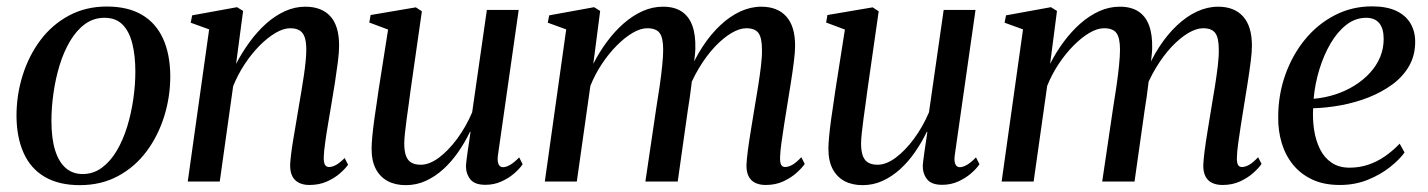

<svg xmlns="http://www.w3.org/2000/svg" viewBox="-20 -556 4372 588"><path d="M307 -536Q371.5 -536 414.5 -510.8Q457.5 -485.5 479.2 -438Q501 -390.5 501.5 -323Q501.5 -259.5 482.8 -199.5Q464 -139.5 428.5 -92Q393 -44.5 341.5 -16.8Q290 11 224.5 11Q160.5 11 117.2 -14.2Q74 -39.5 52.5 -87.2Q31 -135 30.5 -200.5Q30.5 -265.5 49.5 -325.8Q68.5 -386 104.2 -433.5Q140 -481 191.5 -508.5Q243 -536 307 -536ZM300 -501.5Q266.5 -501.5 240.2 -482.2Q214 -463 194.5 -430Q175 -397 162.5 -356Q150 -315 143.8 -271Q137.5 -227 137.5 -186Q137.5 -131.5 149 -95.2Q160.5 -59 181.8 -41Q203 -23 233 -23Q266 -23 292.2 -42.5Q318.5 -62 337.8 -94.8Q357 -127.5 369.5 -168.2Q382 -209 388.2 -252.5Q394.5 -296 394.5 -336.5Q394.5 -385.5 385.2 -422.5Q376 -459.5 355.5 -480.5Q335 -501.5 300 -501.5Z M703 -360.5Q721.5 -396 744.8 -427.8Q768 -459.5 795.2 -483.8Q822.5 -508 852.8 -521.8Q883 -535.5 915 -535.5Q965 -535.5 991.8 -506Q1018.5 -476.5 1018.5 -416.5Q1018.5 -396.5 1014.8 -366.8Q1011 -337 1005.8 -303.5Q1000.5 -270 995 -237.5Q990 -208 984.8 -177Q979.5 -146 975.8 -119Q972 -92 971.5 -74.5Q971 -58.5 975.2 -51.5Q979.5 -44.5 987.5 -44.5Q997.5 -44.5 1009 -50.8Q1020.5 -57 1035.5 -72L1046 -51.5Q1037.5 -39.5 1021 -25Q1004.5 -10.5 981 0Q957.5 10.5 927 10.5Q909.5 10.5 896 4Q882.5 -2.5 875.5 -15.8Q868.5 -29 868.5 -50Q869 -61.5 871.2 -81.2Q873.5 -101 877.5 -125.2Q881.5 -149.5 886 -175.5Q890.5 -201.5 894.5 -226.5Q898.5 -250.5 902.8 -275.5Q907 -300.5 910.5 -324Q914 -347.5 916 -368Q918 -388.5 918 -404.5Q918 -428 913 -442.2Q908 -456.5 897.2 -463Q886.5 -469.5 868.5 -469.5Q848 -469.5 823.5 -455Q799 -440.5 774.5 -415.8Q750 -391 729 -359Q708 -327 694 -292L653 0H555L620.5 -466L564 -486.5L568.5 -509L706 -534L724.5 -522.5Z M1222.5 11Q1190.5 11 1167.2 -1.5Q1144 -14 1131 -38.5Q1118 -63 1118 -100.5Q1118 -114.5 1120.2 -138.5Q1122.5 -162.5 1126.2 -189.8Q1130 -217 1133.8 -241.5Q1137.5 -266 1139.5 -281L1168.5 -465.5L1111 -487L1115 -510L1253.5 -533.5L1272 -521.5L1237.5 -280.5Q1235.5 -262.5 1232 -239.2Q1228.5 -216 1225.5 -192.5Q1222.5 -169 1220.2 -148.8Q1218 -128.5 1218 -116.5Q1218 -93 1223.5 -78.5Q1229 -64 1240.2 -57.8Q1251.5 -51.5 1268.5 -51.5Q1295 -51.5 1324 -73Q1353 -94.5 1380 -131Q1407 -167.5 1426 -212L1471 -525.5H1568.5L1505 -81Q1502.5 -63.5 1506.5 -53.8Q1510.5 -44 1520.5 -44Q1530 -44 1542.5 -51.2Q1555 -58.5 1570 -74L1580.5 -53Q1572.5 -40.5 1555.8 -25.8Q1539 -11 1516.2 -0.5Q1493.5 10 1466.5 10Q1433 10 1419.8 -7.5Q1406.5 -25 1407 -49Q1407 -52.5 1408.5 -64.2Q1410 -76 1412.2 -92Q1414.5 -108 1417 -124.2Q1419.5 -140.5 1421 -152L1419.5 -152.5Q1403.5 -119.5 1383 -90Q1362.5 -60.5 1337.8 -38Q1313 -15.5 1284.2 -2.2Q1255.5 11 1222.5 11Z M1818 -522.5 1797 -360.5Q1815 -396 1838.5 -427.8Q1862 -459.5 1889.5 -483.8Q1917 -508 1947.5 -521.8Q1978 -535.5 2010.5 -535.5Q2045 -535.5 2067.2 -521Q2089.5 -506.5 2100 -478.2Q2110.5 -450 2109.5 -408Q2109.5 -401 2108.2 -388.5Q2107 -376 2105 -360.5Q2103 -345 2100.5 -328L2087.5 -327Q2106.5 -374.5 2131.5 -412.8Q2156.5 -451 2185.8 -478.5Q2215 -506 2247 -520.8Q2279 -535.5 2311.5 -535.5Q2361 -535.5 2388 -505.5Q2415 -475.5 2415 -416Q2415 -396.5 2411.2 -367Q2407.5 -337.5 2402.2 -304Q2397 -270.5 2391.5 -237.5Q2386.5 -208 2381.8 -177Q2377 -146 2373.2 -119Q2369.5 -92 2369 -74.5Q2368.5 -58.5 2372.2 -51.5Q2376 -44.5 2384.5 -44.5Q2394.5 -44.5 2406.5 -51.2Q2418.5 -58 2434 -74.5L2444.5 -54Q2436 -41.5 2419.2 -26.5Q2402.5 -11.5 2378.8 -0.5Q2355 10.5 2325 10.5Q2306.5 10.5 2293 4Q2279.5 -2.5 2272.8 -15.8Q2266 -29 2266 -49.5Q2266.5 -65.5 2270.2 -94.5Q2274 -123.5 2279.8 -158.5Q2285.5 -193.5 2291 -227Q2296.5 -259.5 2301.8 -292.2Q2307 -325 2310.5 -354.2Q2314 -383.5 2313.5 -404.5Q2313.5 -440 2302.8 -454.8Q2292 -469.5 2265.5 -469.5Q2245 -469.5 2220 -454.8Q2195 -440 2169.2 -412.8Q2143.5 -385.5 2120.8 -347.8Q2098 -310 2082 -264.5L2101.5 -331.5Q2099.5 -313.5 2097.2 -294.2Q2095 -275 2092.2 -256Q2089.5 -237 2086.5 -219L2055.5 0H1956.5L1990 -226.5Q1995.5 -259 2000.2 -292.2Q2005 -325.5 2008 -355Q2011 -384.5 2011 -404Q2011 -440 2000.2 -454.8Q1989.5 -469.5 1962 -469.5Q1941.5 -469.5 1917.2 -455.2Q1893 -441 1868.5 -416.2Q1844 -391.5 1823 -359.8Q1802 -328 1788 -293L1746.5 0H1648.5L1714 -466L1657.5 -486.5L1662 -509L1799.5 -534Z M2621.5 11Q2589.5 11 2566.2 -1.5Q2543 -14 2530 -38.5Q2517 -63 2517 -100.5Q2517 -114.5 2519.2 -138.5Q2521.5 -162.5 2525.2 -189.8Q2529 -217 2532.8 -241.5Q2536.5 -266 2538.5 -281L2567.5 -465.5L2510 -487L2514 -510L2652.5 -533.5L2671 -521.5L2636.5 -280.5Q2634.5 -262.5 2631 -239.2Q2627.5 -216 2624.5 -192.5Q2621.5 -169 2619.2 -148.8Q2617 -128.5 2617 -116.5Q2617 -93 2622.5 -78.5Q2628 -64 2639.2 -57.8Q2650.5 -51.5 2667.5 -51.5Q2694 -51.5 2723 -73Q2752 -94.5 2779 -131Q2806 -167.5 2825 -212L2870 -525.5H2967.5L2904 -81Q2901.5 -63.5 2905.5 -53.8Q2909.5 -44 2919.5 -44Q2929 -44 2941.5 -51.2Q2954 -58.5 2969 -74L2979.5 -53Q2971.5 -40.5 2954.8 -25.8Q2938 -11 2915.2 -0.5Q2892.5 10 2865.5 10Q2832 10 2818.8 -7.5Q2805.5 -25 2806 -49Q2806 -52.5 2807.5 -64.2Q2809 -76 2811.2 -92Q2813.5 -108 2816 -124.2Q2818.5 -140.5 2820 -152L2818.5 -152.5Q2802.5 -119.5 2782 -90Q2761.5 -60.5 2736.8 -38Q2712 -15.5 2683.2 -2.2Q2654.5 11 2621.5 11Z M3217 -522.5 3196 -360.5Q3214 -396 3237.5 -427.8Q3261 -459.5 3288.5 -483.8Q3316 -508 3346.5 -521.8Q3377 -535.5 3409.5 -535.5Q3444 -535.5 3466.2 -521Q3488.5 -506.5 3499 -478.2Q3509.5 -450 3508.5 -408Q3508.5 -401 3507.2 -388.5Q3506 -376 3504 -360.5Q3502 -345 3499.5 -328L3486.5 -327Q3505.5 -374.5 3530.5 -412.8Q3555.5 -451 3584.8 -478.5Q3614 -506 3646 -520.8Q3678 -535.5 3710.5 -535.5Q3760 -535.5 3787 -505.5Q3814 -475.5 3814 -416Q3814 -396.5 3810.2 -367Q3806.5 -337.5 3801.2 -304Q3796 -270.5 3790.5 -237.5Q3785.5 -208 3780.8 -177Q3776 -146 3772.2 -119Q3768.5 -92 3768 -74.5Q3767.5 -58.5 3771.2 -51.5Q3775 -44.5 3783.5 -44.5Q3793.5 -44.5 3805.5 -51.2Q3817.5 -58 3833 -74.5L3843.5 -54Q3835 -41.5 3818.2 -26.5Q3801.5 -11.5 3777.8 -0.5Q3754 10.5 3724 10.5Q3705.5 10.5 3692 4Q3678.5 -2.5 3671.8 -15.8Q3665 -29 3665 -49.5Q3665.5 -65.5 3669.2 -94.5Q3673 -123.5 3678.8 -158.5Q3684.5 -193.5 3690 -227Q3695.5 -259.5 3700.8 -292.2Q3706 -325 3709.5 -354.2Q3713 -383.5 3712.5 -404.5Q3712.5 -440 3701.8 -454.8Q3691 -469.5 3664.5 -469.5Q3644 -469.5 3619 -454.8Q3594 -440 3568.2 -412.8Q3542.5 -385.5 3519.8 -347.8Q3497 -310 3481 -264.5L3500.5 -331.5Q3498.5 -313.5 3496.2 -294.2Q3494 -275 3491.2 -256Q3488.5 -237 3485.5 -219L3454.5 0H3355.5L3389 -226.5Q3394.5 -259 3399.2 -292.2Q3404 -325.5 3407 -355Q3410 -384.5 3410 -404Q3410 -440 3399.2 -454.8Q3388.5 -469.5 3361 -469.5Q3340.5 -469.5 3316.2 -455.2Q3292 -441 3267.5 -416.2Q3243 -391.5 3222 -359.8Q3201 -328 3187 -293L3145.5 0H3047.5L3113 -466L3056.5 -486.5L3061 -509L3198.5 -534Z M4281.5 -89Q4266.5 -68 4237.5 -44.8Q4208.5 -21.5 4169.2 -5.5Q4130 10.5 4083 10.5Q4034.5 10.5 3998.8 -6.2Q3963 -23 3939.8 -51.8Q3916.5 -80.5 3905.2 -118Q3894 -155.5 3894.5 -197.5Q3894.5 -265.5 3916.2 -326.8Q3938 -388 3976.5 -435Q4015 -482 4067.5 -509.2Q4120 -536.5 4182 -536.5Q4226.5 -536.5 4255.8 -522.8Q4285 -509 4299.5 -484.5Q4314 -460 4314 -428Q4314 -386 4295 -353.2Q4276 -320.5 4243.2 -296.8Q4210.5 -273 4170 -257.2Q4129.5 -241.5 4085.8 -233.5Q4042 -225.5 4001.5 -224.5Q3999.5 -190.5 4004.5 -158Q4009.5 -125.5 4022.5 -99.2Q4035.5 -73 4058 -57.8Q4080.5 -42.5 4113 -42.5Q4143 -42.5 4170 -51.5Q4197 -60.5 4221.2 -77.2Q4245.5 -94 4266.5 -116ZM4164 -501.5Q4131 -501.5 4103.5 -480.2Q4076 -459 4055 -423.2Q4034 -387.5 4020.5 -343.2Q4007 -299 4003 -253.5Q4038 -256.5 4070 -267Q4102 -277.5 4129 -294.5Q4156 -311.5 4176 -333.5Q4196 -355.5 4206.8 -381.5Q4217.5 -407.5 4217.5 -436.5Q4217.5 -468.5 4204 -485Q4190.5 -501.5 4164 -501.5Z"/></svg>

Font: Merriweather 96pt
Style: Italic
Weight: 400
Italic angle: -7.8°
Version: Version 2.101